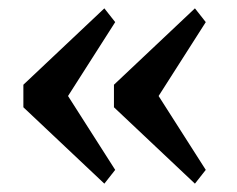

<svg xmlns="http://www.w3.org/2000/svg" viewBox="-20 -510 568 460"><path d="M36 -253V-307L230 -490L256 -457L143 -280L256 -103L230 -70ZM253 -253V-307L447 -490L473 -457L360 -280L473 -103L447 -70Z"/></svg>

Font: IBM Plex Serif Medium
Style: Regular
Weight: 500
Designer: Mike Abbink, Paul van der Laan, Pieter van Rosmalen
Foundry: Bold Monday
Version: Version 2.5